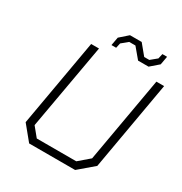

<svg xmlns="http://www.w3.org/2000/svg" viewBox="-205 -1057 1145 1208"><g transform="rotate(30 367.5 -453.5)"><path d="M513 -794 451 -868H406L361 -831L353 -795H319L330 -855L389 -907H474L535 -833H572L617 -870L625 -906H659L648 -845L589 -794ZM514 0H180L94 -105L205 -737H262L152 -117L206 -51H493L570 -117L679 -737H735L622 -92Z"/></g></svg>

Font: Tomorrow Light
Style: Italic
Weight: 300
Italic angle: -10°
Designer: Tony de Marco, Monica Rizzolli
Foundry: Just in Type
Version: Version 2.002